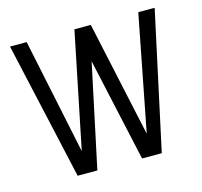

<svg xmlns="http://www.w3.org/2000/svg" viewBox="-79 -581 703 668"><g transform="rotate(-15 272.0 -247.5)"><path d="M122 0 11 -495H71L158 -79L243 -495H302L392 -79L473 -495H532L425 0H354L272 -372L193 0Z"/></g></svg>

Font: Alumni Sans Thin
Style: Regular
Weight: 400
Version: Version 1.018